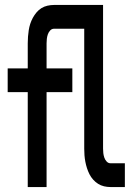

<svg xmlns="http://www.w3.org/2000/svg" viewBox="-20 -755 540 775"><path d="M92 0V-383H11V-479H92V-580Q92 -594 93 -607Q94 -620 96 -633Q98 -646 102 -658.5Q106 -671 112.5 -683Q119 -695 127.5 -705Q136 -715 147 -722Q158 -729 171.5 -732Q185 -735 198 -735H396V-155Q396 -146 397 -137Q398 -128 401 -119Q404 -110 410.5 -103Q417 -96 426 -96H484V0H426Q413 0 400 -3Q387 -6 376 -13Q365 -20 356 -30Q347 -40 341 -52Q335 -64 331 -76.5Q327 -89 324.5 -102Q322 -115 321 -128Q320 -141 320 -155V-639H198Q189 -639 182.5 -632Q176 -625 173 -616Q170 -607 169 -598Q168 -589 168 -580V-479H272V-383H168V0Z"/></svg>

Font: Iosevka SS04
Style: Bold
Weight: 700
Monospace: yes
Designer: Belleve Invis
Foundry: Belleve Invis
Version: Version 19.0.0; ttfautohint (v1.8.4)